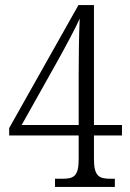

<svg xmlns="http://www.w3.org/2000/svg" viewBox="-20 -734 512 754"><path d="M196 0H431V-32H415C370 -32 349 -41 349 -109V-202H459V-243H349V-714H288L16 -231V-202H289V-109C289 -41 269 -32 224 -32H196ZM65 -243 208 -498C232 -541 282 -634 293 -661C290 -598 289 -501 289 -443V-243Z"/></svg>

Font: Noto Serif Georgian Condensed Light
Style: Regular
Weight: 300
Width: 3
Designer: Monotype Design Team, Akaki Razmadze
Foundry: Google LLC
Version: Version 2.003